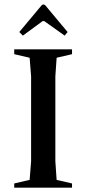

<svg xmlns="http://www.w3.org/2000/svg" viewBox="-20 -869 399 889"><path d="M85.9 -704.1 69.3 -720.7 173.8 -845.7 180.7 -848.6 188.5 -845.7 293 -720.7 279.3 -704.1 184.6 -771.5H177.7ZM45.9 0V-19.5L117.2 -36.1L124 -122.1V-515.6L117.2 -601.6L45.9 -618.2V-640.6H313.5V-618.2L242.2 -601.6L236.3 -515.6V-122.1L242.2 -36.1L313.5 -19.5V0Z"/></svg>

Font: Comprehension SemiBold
Style: Regular
Weight: 600
Designer: Alfredo Marco Pradil
Foundry: Alfredo Marco Pradil
Version: 1.0